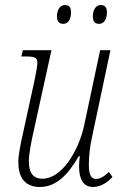

<svg xmlns="http://www.w3.org/2000/svg" viewBox="-20 -736 494 765"><path d="M375 -641C392 -641 406 -656 406 -687C406 -708 397 -716 381 -716C361 -716 350 -695 350 -671C350 -649 359 -641 375 -641ZM233 -641C249 -641 263 -656 263 -687C263 -708 254 -716 239 -716C218 -716 207 -695 207 -671C207 -649 216 -641 233 -641ZM351 9C377 9 408 -7 428 -31L414 -51C397 -34 379 -23 363 -23C343 -23 334 -39 334 -81C334 -114 338 -153 349 -201L420 -536H379L315 -235C293 -135 227 -24 149 -24C110 -24 95 -50 95 -93C95 -122 104 -169 114 -213L185 -536H71L65 -511H79C120 -511 129 -507 129 -485C129 -474 124 -448 117 -413L72 -207C63 -167 53 -120 53 -91C53 -33 76 9 139 9C206 9 253 -43 294 -114H298C296 -98 295 -84 295 -73C295 -22 312 9 351 9Z"/></svg>

Font: Noto Serif Condensed ExtraLight
Style: Italic
Weight: 200
Width: 3
Italic angle: -12°
Designer: Monotype Design Team
Foundry: Monotype Imaging Inc.
Version: Version 2.013